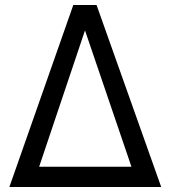

<svg xmlns="http://www.w3.org/2000/svg" viewBox="-20 -751 691 771"><path d="M17.6 0 274.4 -731H367.7L627.4 0ZM137.2 -81.5H507.8L321.3 -628.9Z"/></svg>

Font: Comme Medium
Style: Regular
Weight: 500
Version: Version 1.000;gftools[0.9.27]